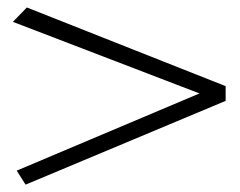

<svg xmlns="http://www.w3.org/2000/svg" viewBox="-20 -524 646 516"><path d="M586.4 -292.5V-252.9L48.8 -27.8L24.9 -65.4L516.1 -272.9L14.6 -465.3L52.2 -503.9Z"/></svg>

Font: XB Kayhan
Style: Regular
Weight: 400
Designer: Behnam
Foundry: Irmug
Version: Version 7.300 2009